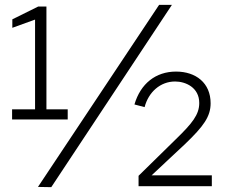

<svg xmlns="http://www.w3.org/2000/svg" viewBox="-20 -770 959 794"><path d="M856 0V-45H607L746 -175C822 -248 851 -288 851 -343C851 -427 790 -474 708 -474C624 -474 561 -424 536 -338L578 -327C594 -389 643 -433 704 -433C748 -433 804 -408 804 -344C804 -296 775 -260 707 -194L553 -43V0ZM30 -318V-276H260V-318H172V-743H138L31 -690V-655L125 -689V-318ZM638 -750 137 3 192 4 691 -750Z"/></svg>

Font: Cheyenne Sans Light
Style: Regular
Weight: 300
Designer: The Public Sans project authors (U.S. Web Design System), Libre Franklin designed by Pablo Impallari and Rodrigo Fuenzal
Foundry: The Cheyenne Sans Project Authors
Version: Version 2.007